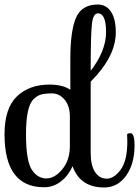

<svg xmlns="http://www.w3.org/2000/svg" viewBox="-20 -826 615 849"><path d="M0 -232Q0 -347 54.5 -399.5Q109 -452 199 -452Q257 -452 291 -429V-565Q291 -691 316.5 -748.5Q342 -806 412 -806Q450 -806 471 -774Q492 -742 492 -683Q492 -576 381 -465V-151Q381 -94 400.5 -65Q420 -36 452 -36Q484 -36 513.5 -75.5Q543 -115 543 -201Q543 -220 542 -231Q543 -237 557 -237Q575 -237 575 -184Q575 -101 537.5 -49Q500 3 441 3Q334 3 301 -91Q282 -49 249 -23.5Q216 2 175 2Q0 2 0 -232ZM289 -181V-309Q289 -358 265.5 -385.5Q242 -413 210.5 -413Q179 -413 161.5 -408Q144 -403 127 -386Q95 -353 95 -232Q95 -110 123 -72Q148 -37 185 -37Q222 -37 255.5 -77.5Q289 -118 289 -181ZM413 -767Q392 -767 386.5 -720.5Q381 -674 381 -513Q449 -601 449 -684Q449 -767 413 -767Z"/></svg>

Font: Sofia
Style: Regular
Weight: 400
Designer: Paula Nazal and Daniel Hernndez
Foundry: Paula Nazal, Daniel Hernndez
Version: Version 1.001